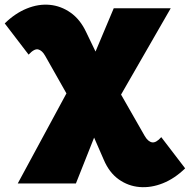

<svg xmlns="http://www.w3.org/2000/svg" viewBox="-50 -582 803 812"><path d="M733 130Q689 173 639 193Q589 213 540.5 209Q492 205 452 176.5Q412 148 389 94L348 0L271 194H25L231 -187L141 -346Q128 -369 111.5 -373Q95 -377 71 -351L-30 -483Q14 -526 63.5 -546Q113 -566 160.5 -561.5Q208 -557 248.5 -528.5Q289 -500 314 -447L354 -364L431 -547H672L462 -182L562 -7Q576 17 593 20Q610 23 632 -2Z"/></svg>

Font: Montserrat Black
Style: Regular
Weight: 900
Designer: Julieta Ulanovsky
Foundry: Julieta Ulanovsky
Version: Version 9.000; ttfautohint (v1.8.4.7-5d5b)